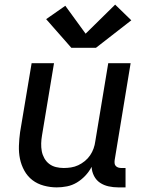

<svg xmlns="http://www.w3.org/2000/svg" viewBox="-20 -804 640 832"><path d="M226 8Q198 8 170 0.5Q142 -7 120.5 -23.5Q99 -40 85.5 -64.5Q72 -89 66.5 -116Q61 -143 62 -172.5Q63 -202 67 -231L117 -530H214L162 -217Q159 -200 158.5 -182.5Q158 -165 161 -149Q164 -133 172 -118.5Q180 -104 193 -94Q206 -84 222.5 -80Q239 -76 256 -76Q272 -76 288 -78.5Q304 -81 319 -88Q334 -95 347.5 -106Q361 -117 370.5 -131Q380 -145 385.5 -160.5Q391 -176 393 -192L449 -530H546L477 -111Q476 -104 476.5 -97Q477 -90 481.5 -85Q486 -80 492.5 -78Q499 -76 506 -76H524V8H492Q471 8 450.5 3.5Q430 -1 413.5 -12Q397 -23 387.5 -41.5Q378 -60 377 -81Q366 -60 349.5 -42.5Q333 -25 313 -13Q293 -1 270.5 3.5Q248 8 226 8ZM289 -597 180 -721 263 -779 351 -658 479 -784 549 -716 396 -597Z"/></svg>

Font: Iosevka Curly Medium Extended
Style: Italic
Weight: 500
Width: 7
Italic angle: -9°
Monospace: yes
Designer: Belleve Invis
Foundry: Belleve Invis
Version: Version 11.1.0; ttfautohint (v1.8.3)